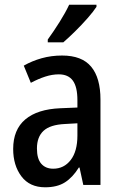

<svg xmlns="http://www.w3.org/2000/svg" viewBox="-20 -786 513 816"><path d="M244 -550Q328 -550 367.5 -502.5Q407 -455 407 -363V0H334L318 -74H315Q289 -32 256 -11Q223 10 172 10Q106 10 71 -36.5Q36 -83 36 -153Q36 -235 87.5 -278.5Q139 -322 237 -326L309 -329V-360Q309 -417 289.5 -443.5Q270 -470 230 -470Q202 -470 172.5 -460.5Q143 -451 111 -434L81 -507Q116 -527 157 -538.5Q198 -550 244 -550ZM256 -259Q193 -256 165 -230Q137 -204 137 -155Q137 -111 155.5 -90Q174 -69 206 -69Q252 -69 280.5 -106Q309 -143 309 -210V-262ZM390 -757Q377 -737 352 -708.5Q327 -680 299 -652.5Q271 -625 249 -606H183V-618Q209 -654 233.5 -693Q258 -732 274 -766H390Z"/></svg>

Font: Noto Sans Myanmar Condensed Medium
Style: Regular
Weight: 500
Width: 3
Designer: Monotype Design Team
Foundry: Monotype Imaging Inc.
Version: Version 2.107; ttfautohint (v1.8.4.7-5d5b)